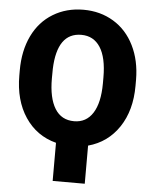

<svg xmlns="http://www.w3.org/2000/svg" viewBox="-61 -771 811 1024"><g transform="rotate(5 345.0 -259.0)"><path d="M655.8 -340.8Q655.8 -209 595.7 -119.1Q535.6 -29.3 431.6 -1V203.1H259.8V-1Q154.3 -28.3 94 -118.7Q33.7 -209 33.7 -341.8V-369.6Q33.7 -474.1 72 -554Q110.4 -633.8 181.9 -677.2Q253.4 -720.7 344.7 -720.7Q435.1 -720.7 505.9 -677.7Q576.7 -634.8 616 -555.4Q655.3 -476.1 655.8 -373.5ZM481.4 -370.6Q481.4 -476.6 446 -531.5Q410.6 -586.4 344.7 -586.4Q215.8 -586.4 208.5 -393.1L208 -340.8Q208 -236.3 242.7 -180.2Q277.3 -124 345.7 -124Q410.6 -124 445.8 -179.2Q481 -234.4 481.4 -337.9Z"/></g></svg>

Font: Roboto Black
Style: Regular
Weight: 900
Designer: Google
Version: Version 2.134; 2016